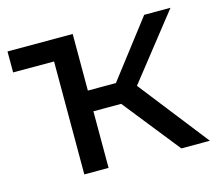

<svg xmlns="http://www.w3.org/2000/svg" viewBox="-82 -632 833 734"><g transform="rotate(-15 335.0 -265.0)"><path d="M663 0H550L372 -224H262V0H166V-447H4V-530H262V-306H373L545 -530H649L448 -275Z"/></g></svg>

Font: false
Style: Regular
Weight: 500
Designer: Julieta Ulanovsky
Foundry: Julieta Ulanovsky
Version: Version 7.222;hotconv 1.0.109;makeotfexe 2.5.65596